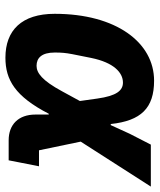

<svg xmlns="http://www.w3.org/2000/svg" viewBox="40 -617 589 709"><g transform="rotate(90 334.5 -262.5)"><path d="M594 -112H535L503 -266L669 -525H514L474 -447L442 -377H438C426 -489 379 -537 278 -537C137 -537 31 -397 31 -170C31 -48 92 12 193 12C275 12 336 -24 400 -148H403V-99C403 -36 440 0 498 0H572ZM223 -103C194 -103 174 -122 174 -170C174 -194 175 -209 180 -235L194 -305C211 -388 248 -422 285 -422C314 -422 334 -399 344 -327L353 -263L317 -197C277 -123 249 -103 223 -103Z"/></g></svg>

Font: LVC Sans
Style: Bold Italic
Weight: 700
Italic angle: -11.31°
Designer: Mike Abbink, Paul van der Laan, Pieter van Rosmalen
Foundry: Bold Monday
Version: Version 3.0